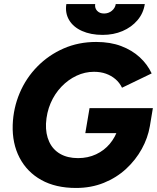

<svg xmlns="http://www.w3.org/2000/svg" viewBox="-20 -920 778 952"><path d="M357 12Q256 12 185 -27.5Q114 -67 77 -138Q40 -209 43 -301Q46 -384 77.5 -458.5Q109 -533 165 -590Q221 -647 295 -679.5Q369 -712 457 -712Q527 -712 581 -691.5Q635 -671 673 -636Q711 -601 732 -556L585 -485Q573 -510 552.5 -527.5Q532 -545 505.5 -554.5Q479 -564 446 -564Q401 -564 359.5 -544.5Q318 -525 284.5 -490Q251 -455 231 -408.5Q211 -362 208 -307Q206 -256 224 -217Q242 -178 278.5 -157Q315 -136 367 -136Q416 -136 456.5 -155Q497 -174 524.5 -207Q552 -240 565 -281L723 -294Q713 -236 683 -181.5Q653 -127 605.5 -83Q558 -39 495 -13.5Q432 12 357 12ZM403 -260 424 -384H738L723 -294L628 -260ZM489 -747Q430 -747 386.5 -766.5Q343 -786 322.5 -821Q302 -856 309 -900H452Q449 -880 461.5 -866.5Q474 -853 496 -853Q518 -853 534.5 -866.5Q551 -880 554 -900H698Q691 -854 661.5 -819.5Q632 -785 587.5 -766Q543 -747 489 -747Z"/></svg>

Font: Figtree Light ExtraBold
Style: Italic
Weight: 800
Italic angle: -9.5°
Version: Version 2.001;gftools[0.9.30]